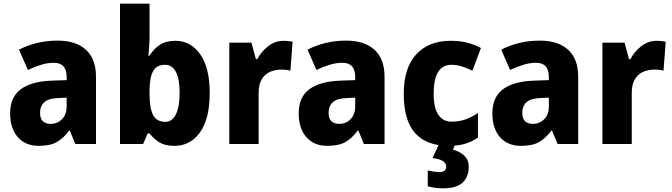

<svg xmlns="http://www.w3.org/2000/svg" viewBox="-20 -780 3641 1040"><path d="M292 -560Q391 -560 445.5 -510.5Q500 -461 500 -363V0H388L358 -73H355Q323 -30 287 -10Q251 10 189 10Q118 10 76.5 -37Q35 -84 35 -166Q35 -253 91 -295.5Q147 -338 255 -343L341 -346V-364Q341 -440 271 -440Q239 -440 204 -429.5Q169 -419 131 -401L83 -511Q127 -534 179.5 -547Q232 -560 292 -560ZM296 -249Q242 -247 219.5 -226Q197 -205 197 -169Q197 -137 212.5 -123Q228 -109 254 -109Q291 -109 316 -134.5Q341 -160 341 -204V-251Z M790 -583Q790 -558 788 -530.5Q786 -503 784 -478H790Q812 -515 845.5 -537Q879 -559 930 -559Q1013 -559 1064.5 -486Q1116 -413 1116 -276Q1116 -138 1064 -64Q1012 10 925 10Q874 10 844 -8.5Q814 -27 790 -57H780L755 0H630V-760H790ZM874 -429Q829 -429 810 -395.5Q791 -362 790 -294V-271Q790 -195 809 -157.5Q828 -120 876 -120Q912 -120 932.5 -160Q953 -200 953 -278Q953 -353 932.5 -391Q912 -429 874 -429Z M1517 -559Q1542 -559 1565 -554L1553 -397Q1535 -403 1505 -403Q1471 -403 1443 -391Q1415 -379 1398 -351Q1381 -323 1381 -277V0H1222V-549H1342L1366 -460H1374Q1394 -499 1431.5 -529Q1469 -559 1517 -559Z M1855 -560Q1954 -560 2008.5 -510.5Q2063 -461 2063 -363V0H1951L1921 -73H1918Q1886 -30 1850 -10Q1814 10 1752 10Q1681 10 1639.5 -37Q1598 -84 1598 -166Q1598 -253 1654 -295.5Q1710 -338 1818 -343L1904 -346V-364Q1904 -440 1834 -440Q1802 -440 1767 -429.5Q1732 -419 1694 -401L1646 -511Q1690 -534 1742.5 -547Q1795 -560 1855 -560ZM1859 -249Q1805 -247 1782.5 -226Q1760 -205 1760 -169Q1760 -137 1775.5 -123Q1791 -109 1817 -109Q1854 -109 1879 -134.5Q1904 -160 1904 -204V-251Z M2411 10Q2292 10 2229.5 -58Q2167 -126 2167 -272Q2167 -412 2234.5 -485.5Q2302 -559 2421 -559Q2472 -559 2512 -548.5Q2552 -538 2585 -520L2539 -397Q2508 -412 2480.5 -420.5Q2453 -429 2425 -429Q2329 -429 2329 -273Q2329 -195 2354.5 -158Q2380 -121 2426 -121Q2466 -121 2500.5 -133Q2535 -145 2569 -168V-35Q2536 -12 2498.5 -1Q2461 10 2411 10ZM2519 123Q2519 178 2486 209Q2453 240 2380 240Q2355 240 2334.5 237Q2314 234 2297 229V143Q2313 147 2330 149.5Q2347 152 2361 152Q2377 152 2387 145Q2397 138 2397 123Q2397 105 2380 93Q2363 81 2323 76L2358 0H2446L2434 31Q2468 39 2493.5 62Q2519 85 2519 123Z M2904 -560Q3003 -560 3057.5 -510.5Q3112 -461 3112 -363V0H3000L2970 -73H2967Q2935 -30 2899 -10Q2863 10 2801 10Q2730 10 2688.5 -37Q2647 -84 2647 -166Q2647 -253 2703 -295.5Q2759 -338 2867 -343L2953 -346V-364Q2953 -440 2883 -440Q2851 -440 2816 -429.5Q2781 -419 2743 -401L2695 -511Q2739 -534 2791.5 -547Q2844 -560 2904 -560ZM2908 -249Q2854 -247 2831.5 -226Q2809 -205 2809 -169Q2809 -137 2824.5 -123Q2840 -109 2866 -109Q2903 -109 2928 -134.5Q2953 -160 2953 -204V-251Z M3538 -559Q3563 -559 3586 -554L3574 -397Q3556 -403 3526 -403Q3492 -403 3464 -391Q3436 -379 3419 -351Q3402 -323 3402 -277V0H3243V-549H3363L3387 -460H3395Q3415 -499 3452.5 -529Q3490 -559 3538 -559Z"/></svg>

Font: Noto Sans Sinhala SemiCondensed ExtraBold
Style: Regular
Weight: 800
Width: 4
Designer: Jelle Bosma - Monotype Design Team
Foundry: Monotype Imaging Inc.
Version: Version 2.006; ttfautohint (v1.8.4.7-5d5b)